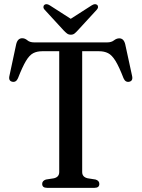

<svg xmlns="http://www.w3.org/2000/svg" viewBox="-20 -904 681 924"><path d="M144.5 -700H496Q516 -700 528.5 -709.8Q541 -719.5 554 -719.5Q575.5 -719.5 582.5 -691.5L615.5 -539.5Q621.5 -514.5 601.5 -510.5Q583.5 -507 574.5 -527.5Q553 -583 535.8 -611Q518.5 -639 500 -648.2Q481.5 -657.5 456.5 -657.5H375.5V-76Q375.5 -52 402 -46L440 -40Q458 -34.5 458 -19Q458 0 435 0H206.5Q183 0 183 -19Q183 -34 201 -40L239.5 -46Q265 -52 265 -76V-657.5H183.5Q158 -657.5 139.8 -648Q121.5 -638.5 104.8 -610.5Q88 -582.5 66.5 -527.5Q57.5 -507 39.5 -510.5Q19.5 -514.5 25.5 -539.5L58 -691.5Q65 -720 87 -720Q100 -720 111.8 -710Q123.5 -700 144.5 -700ZM355 -758.5Q346 -748.5 338.8 -742.8Q331.5 -737 321 -737Q310 -737 302.5 -742.8Q295 -748.5 285.5 -758.5L195 -857Q188.5 -864 189 -870.8Q189.5 -877.5 193.5 -880.5Q203.5 -888.5 220 -878L320.5 -813.5L421 -878Q437.5 -888.5 447.5 -880.5Q451.5 -877.5 451.8 -870.8Q452 -864 445.5 -857Z"/></svg>

Font: Fraunces 72pt Soft
Style: Regular
Weight: 400
Version: Version 1.000;[b76b70a41]